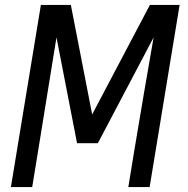

<svg xmlns="http://www.w3.org/2000/svg" viewBox="-20 -755 760 775"><path d="M24 0H110L134 -147Q153 -261 171 -375.5Q189 -490 208 -604L291 -177H375L600 -604Q580 -490 560.5 -375.5Q541 -261 522 -147L498 0H584L705 -735H585L352 -293L266 -735H145Z"/></svg>

Font: Iosevka Sparkle
Style: Italic
Weight: 400
Italic angle: -9°
Designer: Belleve Invis
Foundry: Belleve Invis
Version: Version 4.5.0; ttfautohint (v1.8.3)